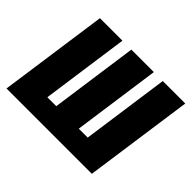

<svg xmlns="http://www.w3.org/2000/svg" viewBox="-121 -658 821 821"><g transform="rotate(45 289.0 -247.5)"><path d="M-4 0 66 -495H202L146 -97H200L256 -495H392L336 -97H390L446 -495H582L512 0Z"/></g></svg>

Font: Alumni Sans ExtraBold
Style: Italic
Weight: 800
Italic angle: -8°
Designer: Robert E. Leuschke
Foundry: Robert E. Leuschke
Version: Version 1.016